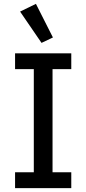

<svg xmlns="http://www.w3.org/2000/svg" viewBox="-20 -974 447 994"><path d="M58 0V-82H155V-616H58V-698H349V-616H252V-82H349V0ZM84 -914 166 -954 254 -780 195 -752Z"/></svg>

Font: IBM Plex Sans Arabic Text
Style: Regular
Weight: 450
Designer: Mike Abbink, Paul van der Laan, Pieter van Rosmalen, Wael Morcos, Khajak Apelian
Foundry: Bold Monday
Version: Version 1.2